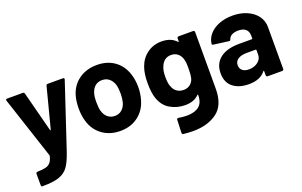

<svg xmlns="http://www.w3.org/2000/svg" viewBox="-85 -887 2282 1451"><g transform="rotate(-20 1056.0 -161.5)"><path d="M42 187V95Q42 90 45.5 86.5Q49 83 54 83Q96 82 120.5 76Q145 70 159.5 53Q174 36 182 3Q183 1 182 -3L18 -501Q17 -503 17 -506Q17 -515 28 -515H153Q164 -515 167 -505L251 -181Q252 -178 254 -178Q256 -178 257 -181L341 -505Q344 -515 355 -515H477Q483 -515 485.5 -511.5Q488 -508 486 -501L313 19Q288 92 262 128.5Q236 165 189 182Q142 199 56 199H49Q46 199 44 195.5Q42 192 42 187Z M524 -156Q510 -203 510 -258Q510 -317 524 -364Q547 -438 607 -480Q667 -522 751 -522Q833 -522 891 -480.5Q949 -439 973 -365Q989 -315 989 -260Q989 -206 975 -159Q953 -81 893.5 -36.5Q834 8 750 8Q666 8 606 -36Q546 -80 524 -156ZM839 -188Q847 -220 847 -258Q847 -300 839 -329Q828 -363 805 -382Q782 -401 749 -401Q715 -401 692.5 -382Q670 -363 660 -329Q652 -305 652 -258Q652 -213 659 -188Q669 -153 692.5 -133Q716 -113 750 -113Q783 -113 806 -133Q829 -153 839 -188Z M1406 -514H1523Q1528 -514 1531.5 -510.5Q1535 -507 1535 -502V-46Q1535 85 1459.5 141Q1384 197 1265 197Q1230 197 1187 192Q1177 191 1177 179L1181 76Q1181 63 1195 65Q1231 71 1261 71Q1325 71 1359.5 43Q1394 15 1394 -47Q1394 -50 1392 -50.5Q1390 -51 1388 -49Q1350 -8 1277 -8Q1212 -8 1157.5 -39.5Q1103 -71 1080 -141Q1065 -187 1065 -260Q1065 -338 1083 -387Q1104 -448 1154 -485Q1204 -522 1270 -522Q1347 -522 1388 -476Q1390 -474 1392 -474.5Q1394 -475 1394 -478V-502Q1394 -507 1397.5 -510.5Q1401 -514 1406 -514ZM1394 -261Q1394 -292 1392 -309Q1390 -326 1385 -341Q1376 -368 1355 -384.5Q1334 -401 1303 -401Q1273 -401 1252 -384.5Q1231 -368 1221 -341Q1207 -311 1207 -260Q1207 -204 1219 -180Q1228 -153 1250.5 -136.5Q1273 -120 1304 -120Q1336 -120 1357 -136.5Q1378 -153 1386 -179Q1394 -209 1394 -261Z M2065 -351V-12Q2065 -7 2061.5 -3.5Q2058 0 2053 0H1936Q1931 0 1927.5 -3.5Q1924 -7 1924 -12V-45Q1924 -48 1922 -49Q1920 -50 1918 -47Q1876 8 1783 8Q1705 8 1657 -30Q1609 -68 1609 -142Q1609 -219 1663 -261.5Q1717 -304 1817 -304H1919Q1924 -304 1924 -309V-331Q1924 -364 1904 -382.5Q1884 -401 1844 -401Q1813 -401 1792.5 -390Q1772 -379 1766 -359Q1763 -348 1753 -349L1632 -365Q1620 -367 1621 -374Q1625 -416 1654.5 -450Q1684 -484 1732.5 -503Q1781 -522 1841 -522Q1906 -522 1957 -499.5Q2008 -477 2036.5 -438Q2065 -399 2065 -351ZM1924 -179V-215Q1924 -220 1919 -220H1847Q1802 -220 1776.5 -203Q1751 -186 1751 -155Q1751 -128 1770 -112.5Q1789 -97 1821 -97Q1864 -97 1894 -120Q1924 -143 1924 -179Z"/></g></svg>

Font: Amber EN
Style: Bold
Weight: 700
Designer: Jeremy Tribby
Foundry: Tribby Type
Version: Version 1.408 November 24, 2021